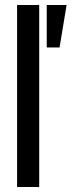

<svg xmlns="http://www.w3.org/2000/svg" viewBox="-20 -744 285 764"><path d="M48 0V-724H136V0ZM166 -555V-724H245L217 -555Z"/></svg>

Font: Archivo ExtraCondensed Medium
Style: Regular
Weight: 500
Width: 2
Designer: Hector Gatti
Foundry: Omnibus-Type
Version: Version 2.001